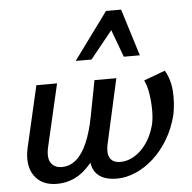

<svg xmlns="http://www.w3.org/2000/svg" viewBox="-52 -761 824 823"><g transform="rotate(-5 360.5 -349.0)"><path d="M161 11Q95 11 63.5 -34Q32 -79 48 -153L109 -418H198L137 -154Q125 -105 140.5 -82Q156 -59 187 -59Q222 -59 249.5 -82.5Q277 -106 297 -152.5Q317 -199 330 -267L359 -418H453L390 -135Q383 -99 395.5 -79Q408 -59 440 -59Q462 -59 484 -68.5Q506 -78 525.5 -96Q545 -114 561 -140.5Q577 -167 587 -203Q594 -230 594 -266.5Q594 -303 588.5 -338.5Q583 -374 571 -398L663 -432Q686 -392 689.5 -342Q693 -292 683 -241Q669 -184 641 -137Q613 -90 576.5 -57Q540 -24 499 -6.5Q458 11 419 11Q353 11 326.5 -25.5Q300 -62 315 -130L334 -227L378 -166Q340 -100 306 -61Q272 -22 236.5 -5.5Q201 11 161 11ZM286 -507 434 -709H499L471 -652L354 -507ZM493 -507 440 -650 434 -709H499L562 -507Z"/></g></svg>

Font: Ysabeau Infant SemiBold
Style: Italic
Weight: 600
Italic angle: -12°
Designer: Christian Thalmann (Catharsis Fonts)
Version: Version 2.002; featfreeze: ss01,ss02,lnum